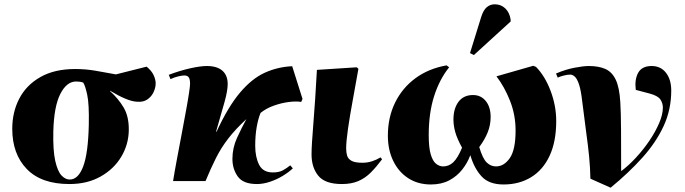

<svg xmlns="http://www.w3.org/2000/svg" viewBox="-20 -842 3184 893"><path d="M303 14Q172 14 104.5 -56Q37 -126 37 -243Q37 -321 70 -384Q103 -447 168.5 -484Q234 -521 330 -521Q378 -521 424.5 -513Q471 -505 519 -496L662 -532Q685 -513 694.5 -492.5Q704 -472 704 -454Q704 -435 694.5 -414Q685 -393 665.5 -379.5Q646 -366 616 -369Q573 -371 492 -420V-418Q530 -384 555 -342Q580 -300 579 -236Q578 -170 544 -113Q510 -56 448 -21Q386 14 303 14ZM304 -7Q344 -7 367 -68Q390 -129 393 -261Q395 -359 385.5 -402Q376 -445 367 -458Q353 -463 334 -463Q290 -463 260.5 -405Q231 -347 228 -231Q226 -142 237 -93.5Q248 -45 266 -26Q284 -7 304 -7Z M1175 14Q1111 14 1086 -21Q1061 -56 1061 -103Q1061 -154 1082.5 -201Q1104 -248 1126 -288Q1075 -241 1041.5 -197.5Q1008 -154 984 -106Q960 -58 936 0H785Q793 -50 804 -107.5Q815 -165 825.5 -221.5Q836 -278 845 -326.5Q854 -375 859 -408.5Q864 -442 864 -453Q864 -473 858 -482Q852 -491 837 -491Q828 -491 810 -487Q792 -483 773 -474L765 -494Q818 -514 865.5 -524.5Q913 -535 942 -535Q989 -535 1014 -513.5Q1039 -492 1039 -451Q1039 -421 1025 -370Q1011 -319 985 -230L987 -229Q1041 -346 1096.5 -411.5Q1152 -477 1212 -504Q1272 -531 1339 -534L1387 -382L1381 -368Q1357 -372 1322.5 -367.5Q1288 -363 1253 -350.5Q1218 -338 1192 -317Q1181 -291 1174 -251.5Q1167 -212 1167 -164Q1167 -112 1185 -76Q1203 -40 1249 -40Q1278 -40 1296 -50Q1314 -60 1330 -73L1342 -59Q1323 -41 1295 -24Q1267 -7 1235.5 3.5Q1204 14 1175 14Z M1570 14Q1492 14 1460.5 -24.5Q1429 -63 1429 -124Q1429 -165 1437.5 -268Q1446 -371 1454 -517L1639 -529L1647 -522Q1634 -448 1620.5 -375Q1607 -302 1598.5 -243Q1590 -184 1590 -151Q1590 -133 1594.5 -118Q1599 -103 1615 -94Q1631 -85 1666 -85Q1689 -85 1710.5 -92Q1732 -99 1750 -110L1757 -101Q1730 -65 1704.5 -39.5Q1679 -14 1647 0Q1615 14 1570 14Z M1984 16Q1924 16 1879 -13Q1834 -42 1809 -93.5Q1784 -145 1784 -211Q1784 -296 1817.5 -364.5Q1851 -433 1912 -478Q1973 -523 2057 -538L2069 -529Q2024 -473 1999 -394.5Q1974 -316 1974 -214Q1974 -155 1983.5 -123.5Q1993 -92 2008.5 -80Q2024 -68 2041 -68Q2068 -68 2088.5 -87.5Q2109 -107 2129 -155Q2106 -197 2097.5 -227.5Q2089 -258 2089 -286Q2089 -337 2112.5 -368.5Q2136 -400 2180 -400Q2217 -400 2239.5 -372Q2262 -344 2262 -298Q2262 -261 2248.5 -227Q2235 -193 2209 -158Q2225 -104 2244 -86Q2263 -68 2287 -68Q2324 -68 2351 -106.5Q2378 -145 2378 -235Q2378 -308 2352 -373.5Q2326 -439 2289 -487L2460 -536L2473 -531Q2515 -488 2541 -419Q2567 -350 2567 -279Q2567 -184 2536.5 -118Q2506 -52 2450.5 -18Q2395 16 2322 16Q2254 16 2219.5 -22Q2185 -60 2168 -119H2167Q2154 -84 2129.5 -53Q2105 -22 2069 -3Q2033 16 1984 16ZM2184 -586 2166 -595 2218 -763Q2228 -795 2244 -808.5Q2260 -822 2281 -822Q2310 -822 2330 -803Q2350 -784 2355 -751V-742Z M2820 31 2726 -11Q2725 -63 2720 -114Q2715 -165 2706.5 -226Q2698 -287 2688 -370Q2682 -423 2673 -449.5Q2664 -476 2653.5 -485.5Q2643 -495 2632 -495Q2619 -495 2601.5 -490.5Q2584 -486 2574 -481L2566 -500Q2610 -519 2652 -527Q2694 -535 2718 -535Q2764 -535 2795 -521.5Q2826 -508 2843.5 -472Q2861 -436 2865 -367Q2868 -322 2868.5 -236.5Q2869 -151 2869 -46Q2904 -72 2938.5 -109.5Q2973 -147 3001 -188.5Q3029 -230 3046 -270Q3063 -310 3063 -341Q3063 -363 3051 -380Q3039 -397 3001 -407L2937 -424Q2931 -473 2948.5 -504Q2966 -535 3011 -535Q3053 -535 3077.5 -503.5Q3102 -472 3102 -421Q3102 -332 3066.5 -255.5Q3031 -179 2967.5 -108.5Q2904 -38 2820 31Z"/></svg>

Font: Literata 72pt ExtraBold
Style: Italic
Weight: 800
Italic angle: -2°
Designer: Latin by Veronika Burian and Jose Scaglione. Greek by Irene Vlachou. Cyrillic by Vera Evstafieva
Foundry: TypeTogether
Version: Version 3.002